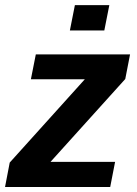

<svg xmlns="http://www.w3.org/2000/svg" viewBox="-25 -745 545 765"><path d="M433.6 -100.1 414.1 0H-4.9L13.7 -97.2L313 -429.2H98.1L117.7 -528.3H493.2L474.1 -430.2L176.3 -100.1ZM410.6 -724.6 390.6 -623.5H253.4L273.4 -724.6Z"/></svg>

Font: Arimo
Style: Bold Italic
Weight: 700
Italic angle: -12°
Designer: Steve Matteson
Foundry: Monotype Imaging Inc.
Version: Version 1.33